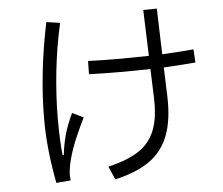

<svg xmlns="http://www.w3.org/2000/svg" viewBox="-56 -862 1112 956"><g transform="rotate(-5 500.0 -383.5)"><path d="M776 -360Q780 -241 750 -163Q720 -85 654.5 -39Q589 7 482 31L453 -35Q551 -58 607 -95Q663 -132 688 -195.5Q713 -259 709 -361L704 -501Q616 -499 572 -499Q479 -499 397 -502L398 -568Q471 -565 557 -565Q606 -565 702 -567L694 -797L762 -798L769 -569Q878 -575 926 -580L930 -514Q879 -509 771 -503ZM237 -112Q242 -159 254.5 -207Q267 -255 296 -317L352 -290Q308 -200 287.5 -143Q267 -86 260 -36Q258 -18 258 -11Q258 -1 260 17L188 23Q155 -148 155 -295Q155 -526 208 -779L276 -769Q249 -650 236 -527Q223 -404 223 -294Q223 -181 231 -112Z"/></g></svg>

Font: IBM Plex Sans JP
Style: Regular
Weight: 400
Designer: Mike Abbink; Paul van der Laan; Pieter van Rosmalen; Wujin Sim; Yejin Wi; Jinhee Kim; Boomi Park; Yona Kim; Kichan Ma
Foundry: Sandoll Inc.
Version: Version 1.000